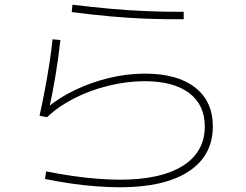

<svg xmlns="http://www.w3.org/2000/svg" viewBox="-20 -773 1040 811"><path d="M487 18Q440 18 387 14Q334 10 279 2Q224 -6 170 -17L175 -49Q230 -38 285 -30Q340 -22 391.5 -18Q443 -14 487 -14Q659 -14 752 -72.5Q845 -131 845 -239Q845 -330 779 -380Q713 -430 591 -430Q516 -430 438.5 -411Q361 -392 294 -358Q227 -324 179 -278L147 -284Q159 -338 169.5 -393.5Q180 -449 188.5 -503.5Q197 -558 202 -607L235 -604Q228 -537 215.5 -460.5Q203 -384 187 -311L180 -319Q232 -362 299.5 -394Q367 -426 442 -444Q517 -462 592 -462Q729 -462 804 -403.5Q879 -345 879 -239Q879 -116 777 -49Q675 18 487 18ZM756 -692Q673 -691 597 -694Q521 -697 444.5 -704Q368 -711 283 -722L286 -753Q370 -743 446.5 -736Q523 -729 598.5 -726Q674 -723 756 -723Z"/></svg>

Font: M PLUS 1 ExtraLight
Style: Regular
Weight: 250
Version: Version 1.001